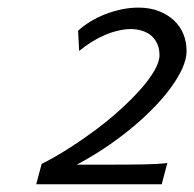

<svg xmlns="http://www.w3.org/2000/svg" viewBox="-20 -807 508 502"><path d="M402.8 -325.2H74.7L88.9 -378.4Q123 -395.5 159.4 -418.7Q195.8 -441.9 230.2 -467.5Q264.6 -493.2 294.9 -520.8Q325.2 -548.3 347.9 -574Q370.6 -599.6 383.8 -622.6Q397 -645.5 397 -662.6Q397 -678.7 391.6 -691.4Q386.2 -704.1 376.5 -712.9Q366.7 -721.7 352.5 -726.3Q338.4 -731 321.8 -731Q306.2 -731 288.6 -726.8Q271 -722.7 253.4 -715.1Q235.8 -707.5 218.8 -696.8Q201.7 -686 187 -673.8L184.1 -726.6Q197.8 -739.3 216.1 -750.5Q234.4 -761.7 255.1 -769.8Q275.9 -777.8 298.1 -782.5Q320.3 -787.1 341.8 -787.1Q371.6 -787.1 395 -778.1Q418.5 -769 434.8 -753.7Q451.2 -738.3 459.5 -717.8Q467.8 -697.3 467.8 -673.8Q467.8 -652.3 456.3 -627.2Q444.8 -602.1 424.8 -575.2Q404.8 -548.3 377.4 -520.8Q350.1 -493.2 318.1 -467.3Q286.1 -441.4 251 -418.2Q215.8 -395 180.7 -376.5H268.1Q318.8 -376.5 357.4 -377.2Q396 -377.9 417.5 -380.9Z"/></svg>

Font: Andika New Basic
Style: Italic
Weight: 400
Italic angle: -14°
Designer: Victor Gaultney, Annie Olsen, Julie Remington, Don Collingsworth, Eric Hays
Foundry: SIL International
Version: Version 5.500